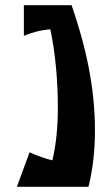

<svg xmlns="http://www.w3.org/2000/svg" viewBox="-20 -720 431 740"><path d="M256 -700H72V-582C101 -594 135 -604 174 -607C193 -518 203 -411 203 -304C203 -235 197 -166 182 -102C153 -109 125 -119 94 -133L45 0H321C338 -69 346 -142 346 -216C346 -384 311 -540 256 -700Z"/></svg>

Font: Brassia
Style: Regular
Weight: 400
Designer: Ariel Martín Pérez
Foundry: Tunera Type Foundry
Version: Version 1.600;hotconv 1.0.109;makeotfexe 2.5.65596